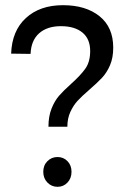

<svg xmlns="http://www.w3.org/2000/svg" viewBox="-20 -712 472 741"><path d="M223 -692Q311 -692 364 -649.5Q417 -607 417 -528Q417 -489 404.5 -460Q392 -431 373 -411Q354 -391 324 -365Q295 -340 279 -322.5Q263 -305 251.5 -280Q240 -255 240 -223H167Q167 -263 179 -293Q191 -323 208 -342.5Q225 -362 254 -388Q292 -422 310 -448Q328 -474 328 -515Q328 -562 298 -586.5Q268 -611 215 -611Q162 -611 131 -583.5Q100 -556 98 -504L23 -505Q26 -593 80 -642.5Q134 -692 223 -692ZM256 -49Q256 -24 240.5 -7.5Q225 9 202 9Q179 9 163 -7.5Q147 -24 147 -49Q147 -74 163 -90Q179 -106 202 -106Q225 -106 240.5 -90Q256 -74 256 -49Z"/></svg>

Font: Gontserrat
Style: Regular
Weight: 400
Designer: Julieta Ulanovsky
Foundry: Julieta Ulanovsky
Version: Version 6.001